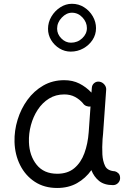

<svg xmlns="http://www.w3.org/2000/svg" viewBox="-20 -938 679 988"><path d="M561.5 14.6Q516.6 14.6 490 -6.8Q463.4 -28.3 450.2 -62.5Q420.4 -20.5 376.5 4.4Q332.5 29.3 273.9 29.3Q208 29.3 159.4 -2.4Q110.8 -34.2 83.7 -88.1Q56.6 -142.1 54.7 -207.5Q53.2 -265.6 70.6 -322Q87.9 -378.4 121.3 -424.3Q154.8 -470.2 202.6 -497.8Q250.5 -525.4 310.5 -525.4Q354 -525.4 388.4 -508.1Q422.9 -490.7 450.7 -461.4L452.6 -486.3Q453.6 -501.5 465.1 -510.7Q476.6 -520 491.7 -517.6Q506.3 -515.6 516.8 -503.4Q527.3 -491.2 526.4 -476.6L510.3 -248.5Q509.3 -235.4 507.8 -222.2Q506.3 -202.6 506.1 -181.4Q505.9 -160.2 506.8 -143.1Q508.8 -108.9 520.8 -84Q532.7 -59.1 571.3 -56.6Q581.1 -54.2 589.4 -46.1Q597.7 -38.1 598.1 -22Q598.1 -6.8 587.4 3.9Q576.7 14.6 561.5 14.6ZM274.4 -43.9Q328.1 -43.9 362.3 -72.5Q396.5 -101.1 414.3 -149.7Q432.1 -198.2 436.5 -258.3L445.8 -390.1Q435.1 -388.2 424.1 -392.6Q413.1 -397 406.7 -406.7Q390.1 -426.3 366.2 -439.2Q342.3 -452.1 310.5 -452.1Q266.6 -452.1 232.2 -430.7Q197.8 -409.2 174.3 -373.5Q150.9 -337.9 139.2 -294.4Q127.4 -251 128.9 -206.5Q131.3 -136.7 168.5 -90.3Q205.6 -43.9 274.4 -43.9ZM474.1 -793Q474.1 -759.8 456.1 -732.4Q438 -705.1 408.4 -688.7Q378.9 -672.4 343.8 -672.4Q313 -672.4 286.4 -688.5Q259.8 -704.6 243.4 -731.4Q227.1 -758.3 227.1 -789.6Q227.1 -823.2 244.6 -852.8Q262.2 -882.3 290.3 -900.4Q318.4 -918.5 350.1 -918.5Q384.8 -918.5 412.8 -900.6Q440.9 -882.8 457.5 -854Q474.1 -825.2 474.1 -793ZM427.2 -793.5Q427.2 -823.7 404.5 -848.1Q381.8 -872.6 350.1 -872.6Q321.8 -872.6 297.9 -847.4Q273.9 -822.3 273.9 -790.5Q273.9 -762.2 295.7 -740.2Q317.4 -718.3 345.2 -718.3Q378.9 -718.3 403.1 -741Q427.2 -763.7 427.2 -793.5Z"/></svg>

Font: Mikhak-FD Regular
Style: FD-Regular
Weight: 400
Designer: Amin Abedi
Version: Version 3.2